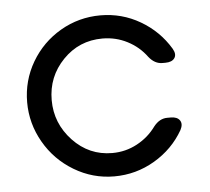

<svg xmlns="http://www.w3.org/2000/svg" viewBox="-41 -490 594 544"><g transform="rotate(-5 256.5 -218.0)"><path d="M435.1 -296.9H426.8Q404.8 -296.9 388.2 -317.9Q366.7 -347.2 334 -364Q301.3 -380.9 263.2 -380.9Q196.8 -380.9 150.9 -333.5Q105 -286.1 105 -219.2Q105 -153.3 151.1 -104.2Q197.3 -55.2 263.2 -55.2Q301.3 -55.2 334 -72.8Q366.7 -90.3 388.2 -120.1Q404.8 -141.1 426.8 -141.1H437Q455.1 -141.1 462.4 -130.4Q469.7 -119.6 460.9 -103Q431.2 -51.3 378.2 -20Q325.2 11.2 263.2 11.2Q202.1 11.2 149.2 -20.5Q96.2 -52.2 65.7 -105.5Q35.2 -158.7 35.2 -219.2Q35.2 -280.8 65.9 -333.3Q96.7 -385.7 149.2 -416.3Q201.7 -446.8 263.2 -446.8Q324.2 -446.8 376.2 -416.5Q428.2 -386.2 459 -335Q468.8 -318.4 461.4 -307.6Q454.1 -296.9 435.1 -296.9Z"/></g></svg>

Font: Arcon Rounded-
Style: Regular
Weight: 400
Designer: M. Zarth
Foundry: martin zarth - visuelle & digitale kommunikation
Version: Version 1.110;PS 001.110;hotconv 1.0.70;makeotf.lib2.5.58329